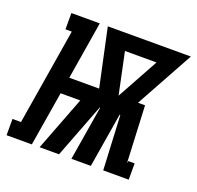

<svg xmlns="http://www.w3.org/2000/svg" viewBox="-150 -636 764 743"><g transform="rotate(20 232.0 -265.0)"><path d="M-51 0V-67H-16L49 -463H23V-530H140L101 -292H224L173 -530H515L384 -292H413L424 -57L426 -67H452V0H347L336 -224H333L296 0H216L253 -224H251L165 0H85L171 -224H90L53 0ZM304 -292 398 -463H268Z"/></g></svg>

Font: Iosevka Slab Extrabold Oblique
Style: Regular
Weight: 800
Italic angle: -9°
Monospace: yes
Designer: Belleve Invis
Foundry: Belleve Invis
Version: Version 11.1.1; ttfautohint (v1.8.3)